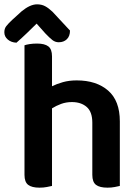

<svg xmlns="http://www.w3.org/2000/svg" viewBox="-47 -859 638 886"><path d="M193 -1Q184 1 169 4Q154 7 135 7Q100 7 83 -6Q66 -19 66 -52V-650Q74 -653 89.5 -655.5Q105 -658 124 -658Q159 -658 176 -645Q193 -632 193 -599V-461Q215 -472 243.5 -480Q272 -488 307 -488Q398 -488 452 -441Q506 -394 506 -299V-1Q498 1 482.5 4Q467 7 449 7Q413 7 396 -6Q379 -19 379 -52V-293Q379 -343 353 -365.5Q327 -388 285 -388Q258 -388 235 -379.5Q212 -371 193 -359ZM122 -750Q102 -730 78 -707Q54 -684 29 -662Q5 -663 -11 -676.5Q-27 -690 -27 -710Q-27 -727 -18 -738.5Q-9 -750 9 -767L53 -807Q92 -839 124 -839Q145 -839 161 -830.5Q177 -822 195 -805L276 -718Q276 -692 261.5 -678Q247 -664 224 -664Q208 -664 195 -674Q182 -684 162 -705Z"/></svg>

Font: Baloo Bhaina 2 SemiBold
Style: Regular
Weight: 600
Designer: Yesha Goshar, Manish Minz, Shuchita Grover and Ek Type
Foundry: Ek Type
Version: Version 1.640;hotconv 1.0.111;makeotfexe 2.5.65597; ttfautoh